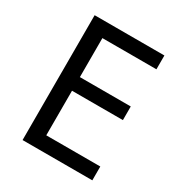

<svg xmlns="http://www.w3.org/2000/svg" viewBox="-169 -832 893 951"><g transform="rotate(30 278.0 -357.0)"><path d="M97 -714H496V-635H187V-412H478V-334H187V-79H496V0H97Z"/></g></svg>

Font: BC Sans
Style: Regular
Weight: 400
Designer: Monotype Design Team
Province of B.C.
Foundry: Monotype Imaging Inc.
Version: Version 2.000;GOOG;noto-source:20170915:90ef993387c0